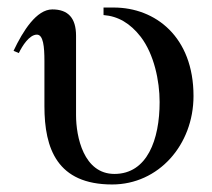

<svg xmlns="http://www.w3.org/2000/svg" viewBox="-20 -480 564 510"><path d="M255 -460V-440C294 -437 326 -418 354 -382C389 -336 404 -266 404 -209C404 -109 371 -18 284 -18C202 -18 182 -117 182 -174V-385C182 -432 161 -455 119 -455C77 -455 41 -398 16 -345L30 -339C39 -358 58 -388 78 -388C95 -388 98 -356 98 -318V-198C98 -85 132 10 278 10C401 10 494 -95 494 -225C494 -382 393 -460 282 -460Z"/></svg>

Font: XITS Math
Style: Regular
Weight: 400
Designer: MicroPress Inc., with final additions and corrections provided by Coen Hoffman, Elsevier (retired)
Version: Version 1.108